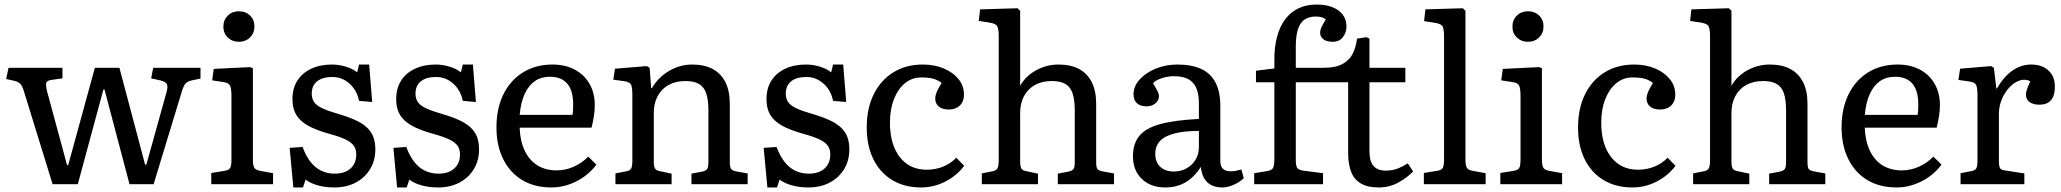

<svg xmlns="http://www.w3.org/2000/svg" viewBox="-20 -802 8974 836"><path d="M209 0 85.9 -398.9Q81.1 -416 75.9 -426Q70.8 -436 63.5 -441.4Q56.2 -446.8 42 -450.2L6.8 -458L17.1 -506.8H252V-460.9L204.1 -454.1Q185.1 -451.2 181.6 -442.1Q178.2 -433.1 185.1 -403.8L272 -83H276.9L393.1 -506.8H500L611.8 -85H617.2L704.1 -397Q711.9 -423.8 707 -434.8Q702.1 -445.8 681.2 -451.2L638.2 -460.9L647 -506.8H853V-460L815.9 -452.1Q796.9 -448.2 787.8 -438.2Q778.8 -428.2 770 -397.9L648.9 0H543.9L435.1 -412.1H430.2L318.8 0Z M899.9 0V-48.8L957 -58.1Q977.1 -61 982.4 -71Q987.8 -81.1 987.8 -108.9V-381.8Q987.8 -418 981.4 -429.9Q975.1 -441.9 951.7 -444.8L903.8 -452.1L910.6 -502L1068.8 -509.8L1081.1 -504.9V-105Q1081.1 -85.9 1085.9 -74Q1090.8 -62 1112.8 -58.1L1168.9 -47.9V0ZM1020 -620.1Q991.2 -620.1 971.9 -638.7Q952.6 -657.2 952.6 -686Q952.6 -714.8 971.7 -733.9Q990.7 -752.9 1020 -752.9Q1049.8 -752.9 1068.8 -734.4Q1087.9 -715.8 1087.9 -687Q1087.9 -658.2 1068.8 -639.2Q1049.8 -620.1 1020 -620.1Z M1257.3 14.2 1241.2 -158.2 1297.4 -162.1Q1311.5 -124 1331.5 -97.9Q1351.6 -71.8 1378.4 -58.8Q1405.3 -45.9 1437.5 -45.9Q1481.4 -45.9 1506.3 -68.4Q1531.2 -90.8 1531.2 -129.9Q1531.2 -151.9 1520.8 -167Q1510.3 -182.1 1484.9 -194.6Q1459.5 -207 1414.6 -219.2Q1370.6 -231.4 1339.6 -245.6Q1308.6 -259.8 1289.6 -277.8Q1270.5 -295.9 1262 -318.4Q1253.4 -340.8 1253.4 -371.1Q1253.4 -417 1274.4 -450.4Q1295.4 -483.9 1334.5 -502.4Q1373.5 -521 1425.3 -521Q1456.1 -521 1486.8 -511.5Q1517.6 -502 1535.2 -486.8L1543.5 -521H1587.4L1600.6 -357.9L1543.5 -362.8Q1533.7 -409.7 1501.5 -438.2Q1469.2 -466.8 1427.2 -466.8Q1384.3 -466.8 1360.8 -448Q1337.4 -429.2 1337.4 -394Q1337.4 -373 1347.4 -357.9Q1357.4 -342.8 1382.8 -330.8Q1408.2 -318.8 1452.1 -306.2Q1497.1 -293 1528.3 -278.6Q1559.6 -264.2 1578.4 -246.1Q1597.2 -228 1605.7 -205.1Q1614.3 -182.1 1614.3 -151.9Q1614.3 -103 1591.3 -65.4Q1568.4 -27.8 1528.3 -6.8Q1488.3 14.2 1435.5 14.2Q1396.5 14.2 1364 5.1Q1331.5 -3.9 1310.5 -20L1299.3 14.2Z M1709 14.2 1692.9 -158.2 1749 -162.1Q1763.2 -124 1783.2 -97.9Q1803.2 -71.8 1830.1 -58.8Q1856.9 -45.9 1889.2 -45.9Q1933.1 -45.9 1958 -68.4Q1982.9 -90.8 1982.9 -129.9Q1982.9 -151.9 1972.4 -167Q1961.9 -182.1 1936.5 -194.6Q1911.1 -207 1866.2 -219.2Q1822.3 -231.4 1791.3 -245.6Q1760.3 -259.8 1741.2 -277.8Q1722.2 -295.9 1713.6 -318.4Q1705.1 -340.8 1705.1 -371.1Q1705.1 -417 1726.1 -450.4Q1747.1 -483.9 1786.1 -502.4Q1825.2 -521 1877 -521Q1907.7 -521 1938.5 -511.5Q1969.2 -502 1986.8 -486.8L1995.1 -521H2039.1L2052.2 -357.9L1995.1 -362.8Q1985.4 -409.7 1953.1 -438.2Q1920.9 -466.8 1878.9 -466.8Q1835.9 -466.8 1812.5 -448Q1789.1 -429.2 1789.1 -394Q1789.1 -373 1799.1 -357.9Q1809.1 -342.8 1834.5 -330.8Q1859.9 -318.8 1903.8 -306.2Q1948.7 -293 1980 -278.6Q2011.2 -264.2 2030 -246.1Q2048.8 -228 2057.4 -205.1Q2065.9 -182.1 2065.9 -151.9Q2065.9 -103 2043 -65.4Q2020 -27.8 1980 -6.8Q1939.9 14.2 1887.2 14.2Q1848.1 14.2 1815.7 5.1Q1783.2 -3.9 1762.2 -20L1751 14.2Z M2380.9 14.2Q2307.6 14.2 2254.2 -17.8Q2200.7 -49.8 2171.1 -108.9Q2141.6 -168 2141.6 -247.1Q2141.6 -330.1 2172.1 -391.6Q2202.6 -453.1 2257.6 -487.1Q2312.5 -521 2385.7 -521Q2440.9 -521 2482.4 -499Q2523.9 -477.1 2546.9 -437Q2569.8 -397 2569.8 -344.2Q2569.8 -323.2 2566.2 -298.1Q2562.5 -272.9 2555.7 -246.1H2242.7Q2244.6 -188 2264.6 -146Q2284.7 -104 2320.1 -82Q2355.5 -60.1 2403.8 -60.1Q2441.9 -60.1 2477.8 -75.9Q2513.7 -91.8 2541.5 -120.1L2576.7 -85Q2542.5 -39.1 2489.7 -12.5Q2437 14.2 2380.9 14.2ZM2242.7 -301.8H2472.7Q2474.6 -311.5 2475.1 -323.2Q2475.6 -335 2475.6 -348.1Q2475.6 -407.2 2450.2 -437.5Q2424.8 -467.8 2374.5 -467.8Q2336.4 -467.8 2309.1 -449Q2281.7 -430.2 2264.6 -393.1Q2247.6 -356 2242.7 -301.8Z M2659.7 0V-46.9L2707.5 -56.2Q2723.6 -59.1 2728.5 -68.6Q2733.4 -78.1 2733.4 -104V-386.2Q2733.4 -422.4 2727.5 -433.6Q2721.7 -444.8 2699.7 -448.2L2650.4 -455.1L2657.7 -502.9L2796.4 -514.2L2808.6 -506.8L2815.4 -418H2818.4Q2845.2 -464.8 2892.8 -492.9Q2940.4 -521 2993.7 -521Q3046.9 -521 3083.3 -501.5Q3119.6 -481.9 3138.7 -443.8Q3157.7 -405.8 3157.7 -350.1V-96.2Q3157.7 -74.2 3163.6 -66.2Q3169.4 -58.1 3188.5 -55.2L3235.4 -46.9V0H2990.7V-45.9L3034.7 -54.2Q3053.7 -58.1 3059.1 -66.2Q3064.5 -74.2 3064.5 -96.2V-320.8Q3064.5 -367.7 3054.9 -395.8Q3045.4 -423.8 3023.4 -436.5Q3001.5 -449.2 2964.4 -449.2Q2922.4 -449.2 2891.4 -432.1Q2860.4 -415 2843.5 -383.5Q2826.7 -352.1 2826.7 -310.1V-100.1Q2826.7 -78.1 2831.5 -69.1Q2836.4 -60.1 2851.6 -57.1L2904.3 -45.9V0Z M3321.3 14.2 3305.2 -158.2 3361.3 -162.1Q3375.5 -124 3395.5 -97.9Q3415.5 -71.8 3442.4 -58.8Q3469.2 -45.9 3501.5 -45.9Q3545.4 -45.9 3570.3 -68.4Q3595.2 -90.8 3595.2 -129.9Q3595.2 -151.9 3584.7 -167Q3574.2 -182.1 3548.8 -194.6Q3523.4 -207 3478.5 -219.2Q3434.6 -231.4 3403.6 -245.6Q3372.6 -259.8 3353.5 -277.8Q3334.5 -295.9 3325.9 -318.4Q3317.4 -340.8 3317.4 -371.1Q3317.4 -417 3338.4 -450.4Q3359.4 -483.9 3398.4 -502.4Q3437.5 -521 3489.3 -521Q3520 -521 3550.8 -511.5Q3581.5 -502 3599.1 -486.8L3607.4 -521H3651.4L3664.6 -357.9L3607.4 -362.8Q3597.7 -409.7 3565.4 -438.2Q3533.2 -466.8 3491.2 -466.8Q3448.2 -466.8 3424.8 -448Q3401.4 -429.2 3401.4 -394Q3401.4 -373 3411.4 -357.9Q3421.4 -342.8 3446.8 -330.8Q3472.2 -318.8 3516.1 -306.2Q3561 -293 3592.3 -278.6Q3623.5 -264.2 3642.3 -246.1Q3661.1 -228 3669.7 -205.1Q3678.2 -182.1 3678.2 -151.9Q3678.2 -103 3655.3 -65.4Q3632.3 -27.8 3592.3 -6.8Q3552.2 14.2 3499.5 14.2Q3460.4 14.2 3428 5.1Q3395.5 -3.9 3374.5 -20L3363.3 14.2Z M3990.2 14.2Q3918.5 14.2 3865.2 -17.8Q3812 -49.8 3783 -108.4Q3753.9 -167 3753.9 -247.1Q3753.9 -330.1 3784.4 -391.6Q3814.9 -453.1 3869.9 -487.1Q3924.8 -521 3998 -521Q4048.8 -521 4089.4 -503.9Q4129.9 -486.8 4153.6 -457.5Q4177.2 -428.2 4177.2 -390.1Q4177.2 -370.1 4169.2 -355.5Q4161.1 -340.8 4146 -333Q4130.9 -325.2 4110.8 -325.2Q4083 -325.2 4067.6 -338.1Q4052.2 -351.1 4052.2 -373Q4052.2 -385.3 4058.1 -400.1Q4064 -415 4080.1 -440.9Q4061 -455.1 4041 -460Q4021 -464.8 3990.2 -464.8Q3951.2 -464.8 3920.7 -439.9Q3890.1 -415 3872.6 -370.6Q3855 -326.2 3855 -268.1Q3855 -172.9 3897.9 -117.9Q3940.9 -63 4015.1 -63Q4053.2 -63 4086.2 -76.4Q4119.1 -89.8 4144 -115.2L4178.2 -80.1Q4146 -37.1 4096.2 -11.5Q4046.4 14.2 3990.2 14.2Z M4254.9 0V-46.9L4300.8 -56.2Q4317.9 -59.1 4323.2 -69.1Q4328.6 -79.1 4328.6 -104V-644Q4328.6 -679.2 4321 -689.7Q4313.5 -700.2 4285.6 -704.1L4241.7 -710.9L4247.6 -761.2L4410.6 -766.1L4421.9 -754.9V-437V-428.2Q4444.8 -470.2 4490.7 -495.6Q4536.6 -521 4588.9 -521Q4642.1 -521 4678.5 -501.5Q4714.8 -481.9 4733.9 -443.8Q4752.9 -405.8 4752.9 -350.1V-96.2Q4752.9 -74.2 4757.8 -66.7Q4762.7 -59.1 4783.7 -55.2L4830.6 -46.9V0H4585.9V-45.9L4629.9 -54.2Q4648.9 -58.1 4654.3 -66.2Q4659.7 -74.2 4659.7 -96.2V-320.8Q4659.7 -367.7 4650.1 -395.8Q4640.6 -423.8 4618.7 -436.5Q4596.7 -449.2 4559.6 -449.2Q4517.6 -449.2 4486.6 -432.1Q4455.6 -415 4438.7 -383.5Q4421.9 -352.1 4421.9 -310.1V-100.1Q4421.9 -78.1 4426.8 -69.1Q4431.6 -60.1 4446.8 -57.1L4499.5 -45.9V0Z M5053.2 14.2Q4990.2 14.2 4951.7 -22.9Q4913.1 -60.1 4913.1 -121.1Q4913.1 -176.3 4940.7 -210.2Q4968.3 -244.1 5031.2 -261.5Q5094.2 -278.8 5200.2 -284.2V-352.1Q5200.2 -393.1 5188.7 -418.9Q5177.2 -444.8 5153.8 -457.5Q5130.4 -470.2 5092.3 -470.2Q5065.4 -470.2 5038.8 -461.7Q5012.2 -453.1 5000.5 -439.9Q5009.3 -424.8 5015.4 -413.8Q5021.5 -402.8 5023.9 -396Q5026.4 -389.2 5026.4 -383.8Q5026.4 -364.7 5010.7 -351.8Q4995.1 -338.9 4972.2 -338.9Q4945.3 -338.9 4930.4 -352.5Q4915.5 -366.2 4915.5 -391.1Q4915.5 -426.3 4941.9 -455.6Q4968.3 -484.9 5011.7 -502.9Q5055.2 -521 5106.4 -521Q5169.4 -521 5210.9 -501.5Q5252.4 -481.9 5272.9 -441.9Q5293.5 -401.9 5293.5 -340.8V-100.1Q5293.5 -78.1 5304.9 -67.1Q5316.4 -56.2 5338.4 -56.2Q5349.6 -56.2 5360.4 -58.1Q5371.1 -60.1 5385.3 -64L5395.5 -25.9Q5377.4 -8.8 5351.3 2.7Q5325.2 14.2 5303.2 14.2Q5260.3 14.2 5236.8 -8.3Q5213.4 -30.8 5208.5 -75.2Q5189.5 -45.4 5166.5 -25.6Q5143.6 -5.9 5115.5 4.2Q5087.4 14.2 5053.2 14.2ZM5091.3 -55.2Q5122.1 -55.2 5146.7 -69.1Q5171.4 -83 5185.8 -106.9Q5200.2 -130.9 5200.2 -161.1V-231.9Q5136.2 -231.9 5093.8 -220.9Q5051.3 -210 5030.8 -188Q5010.3 -166 5010.3 -131.8Q5010.3 -95.7 5032.2 -75.4Q5054.2 -55.2 5091.3 -55.2Z M5440.9 0V-47.9L5498 -57.1Q5520 -61 5524.4 -73.5Q5528.8 -85.9 5528.8 -107.9V-443.8H5448.7V-494.1L5528.8 -503.9V-544.9Q5528.8 -599.1 5540.8 -643.1Q5552.7 -687 5575.9 -718Q5599.1 -749 5633.5 -765.6Q5668 -782.2 5712.9 -782.2Q5752 -782.2 5781 -771Q5810.1 -759.8 5826.4 -738.3Q5842.8 -716.8 5842.8 -686Q5842.8 -661.1 5827.4 -640.6Q5812 -620.1 5782.7 -620.1Q5754.9 -620.1 5741.5 -631.6Q5728 -643.1 5728 -659.2Q5728 -670.4 5732.9 -681.6Q5737.8 -692.9 5752.9 -717.8Q5741.7 -725.6 5730.7 -727.8Q5719.7 -730 5709 -730Q5680.2 -730 5660.6 -717Q5641.1 -704.1 5631.6 -675Q5622.1 -646 5622.1 -599.1V-506.8H5742.7Q5796.9 -506.8 5827.4 -524.4Q5857.9 -542 5871.3 -571Q5884.8 -600.1 5888.7 -633.8L5929.7 -640.1L5942.9 -633.8V-506.8H6099.1V-443.8H5942.9V-142.1Q5942.9 -100.1 5960.4 -79.6Q5978 -59.1 6013.7 -59.1Q6042.5 -59.1 6065.7 -68.1Q6088.9 -77.1 6109.9 -90.8L6132.8 -55.2Q6106.9 -28.3 6068.4 -7.1Q6029.8 14.2 5982.9 14.2Q5933.1 14.2 5903.6 -4.4Q5874 -22.9 5862.1 -56.4Q5850.1 -89.8 5850.1 -134.8V-443.8H5622.1V-104Q5622.1 -83 5627.4 -72.5Q5632.8 -62 5653.8 -59.1L5740.7 -47.9V0Z M6179.7 0V-48.8L6236.8 -58.1Q6256.8 -61 6262.2 -71Q6267.6 -81.1 6267.6 -108.9V-643.1Q6267.6 -678.2 6260.3 -688.7Q6252.9 -699.2 6224.6 -703.1L6180.7 -710L6186.5 -761.2L6349.6 -766.1L6360.8 -754.9V-105Q6360.8 -85.9 6365.7 -74Q6370.6 -62 6392.6 -58.1L6448.7 -47.9V0Z M6512.7 0V-48.8L6569.8 -58.1Q6589.8 -61 6595.2 -71Q6600.6 -81.1 6600.6 -108.9V-381.8Q6600.6 -418 6594.2 -429.9Q6587.9 -441.9 6564.5 -444.8L6516.6 -452.1L6523.4 -502L6681.6 -509.8L6693.8 -504.9V-105Q6693.8 -85.9 6698.7 -74Q6703.6 -62 6725.6 -58.1L6781.7 -47.9V0ZM6632.8 -620.1Q6604 -620.1 6584.7 -638.7Q6565.4 -657.2 6565.4 -686Q6565.4 -714.8 6584.5 -733.9Q6603.5 -752.9 6632.8 -752.9Q6662.6 -752.9 6681.6 -734.4Q6700.7 -715.8 6700.7 -687Q6700.7 -658.2 6681.6 -639.2Q6662.6 -620.1 6632.8 -620.1Z M7087.4 14.2Q7015.6 14.2 6962.4 -17.8Q6909.2 -49.8 6880.1 -108.4Q6851.1 -167 6851.1 -247.1Q6851.1 -330.1 6881.6 -391.6Q6912.1 -453.1 6967 -487.1Q7022 -521 7095.2 -521Q7146 -521 7186.5 -503.9Q7227.1 -486.8 7250.7 -457.5Q7274.4 -428.2 7274.4 -390.1Q7274.4 -370.1 7266.4 -355.5Q7258.3 -340.8 7243.2 -333Q7228 -325.2 7208 -325.2Q7180.2 -325.2 7164.8 -338.1Q7149.4 -351.1 7149.4 -373Q7149.4 -385.3 7155.3 -400.1Q7161.1 -415 7177.2 -440.9Q7158.2 -455.1 7138.2 -460Q7118.2 -464.8 7087.4 -464.8Q7048.3 -464.8 7017.8 -439.9Q6987.3 -415 6969.7 -370.6Q6952.1 -326.2 6952.1 -268.1Q6952.1 -172.9 6995.1 -117.9Q7038.1 -63 7112.3 -63Q7150.4 -63 7183.3 -76.4Q7216.3 -89.8 7241.2 -115.2L7275.4 -80.1Q7243.2 -37.1 7193.4 -11.5Q7143.6 14.2 7087.4 14.2Z M7352.1 0V-46.9L7397.9 -56.2Q7415 -59.1 7420.4 -69.1Q7425.8 -79.1 7425.8 -104V-644Q7425.8 -679.2 7418.2 -689.7Q7410.6 -700.2 7382.8 -704.1L7338.9 -710.9L7344.7 -761.2L7507.8 -766.1L7519 -754.9V-437V-428.2Q7542 -470.2 7587.9 -495.6Q7633.8 -521 7686 -521Q7739.3 -521 7775.6 -501.5Q7812 -481.9 7831.1 -443.8Q7850.1 -405.8 7850.1 -350.1V-96.2Q7850.1 -74.2 7855 -66.7Q7859.9 -59.1 7880.9 -55.2L7927.7 -46.9V0H7683.1V-45.9L7727.1 -54.2Q7746.1 -58.1 7751.5 -66.2Q7756.8 -74.2 7756.8 -96.2V-320.8Q7756.8 -367.7 7747.3 -395.8Q7737.8 -423.8 7715.8 -436.5Q7693.8 -449.2 7656.7 -449.2Q7614.7 -449.2 7583.7 -432.1Q7552.7 -415 7535.9 -383.5Q7519 -352.1 7519 -310.1V-100.1Q7519 -78.1 7523.9 -69.1Q7528.8 -60.1 7543.9 -57.1L7596.7 -45.9V0Z M8237.8 14.2Q8164.6 14.2 8111.1 -17.8Q8057.6 -49.8 8028.1 -108.9Q7998.5 -168 7998.5 -247.1Q7998.5 -330.1 8029.1 -391.6Q8059.6 -453.1 8114.5 -487.1Q8169.4 -521 8242.7 -521Q8297.9 -521 8339.4 -499Q8380.9 -477.1 8403.8 -437Q8426.8 -397 8426.8 -344.2Q8426.8 -323.2 8423.1 -298.1Q8419.4 -272.9 8412.6 -246.1H8099.6Q8101.6 -188 8121.6 -146Q8141.6 -104 8177 -82Q8212.4 -60.1 8260.7 -60.1Q8298.8 -60.1 8334.7 -75.9Q8370.6 -91.8 8398.4 -120.1L8433.6 -85Q8399.4 -39.1 8346.7 -12.5Q8293.9 14.2 8237.8 14.2ZM8099.6 -301.8H8329.6Q8331.5 -311.5 8332 -323.2Q8332.5 -335 8332.5 -348.1Q8332.5 -407.2 8307.1 -437.5Q8281.7 -467.8 8231.4 -467.8Q8193.4 -467.8 8166 -449Q8138.7 -430.2 8121.6 -393.1Q8104.5 -356 8099.6 -301.8Z M8516.6 0V-47.9L8564.5 -57.1Q8580.6 -60.1 8585.4 -69.6Q8590.3 -79.1 8590.3 -105V-384.8Q8590.3 -419.9 8584.5 -431.9Q8578.6 -443.8 8556.6 -446.8L8507.3 -454.1L8514.6 -502.9L8649.4 -514.2L8661.6 -506.8L8672.4 -417H8675.3Q8704.1 -467.8 8742.2 -494.4Q8780.3 -521 8824.2 -521Q8871.1 -521 8899.2 -495.1Q8927.2 -469.2 8927.2 -424.8Q8927.2 -398.9 8919.9 -381.3Q8912.6 -363.8 8897.5 -355Q8882.3 -346.2 8860.4 -346.2Q8832.5 -346.2 8816.9 -357.7Q8801.3 -369.1 8801.3 -390.1Q8801.3 -397.9 8803.5 -406Q8805.7 -414.1 8810.1 -424.6Q8814.5 -435.1 8820.3 -448.2Q8798.3 -459.5 8774.4 -451.7Q8750.5 -443.8 8730 -422.4Q8709.5 -400.9 8696.5 -370.4Q8683.6 -339.8 8683.6 -306.2V-103Q8683.6 -79.1 8688 -70.6Q8692.4 -62 8708.5 -60.1L8794.4 -46.9V0Z"/></svg>

Font: Literata
Style: Regular
Weight: 400
Designer: Latin by Veronika Burian and Jose Scaglione. Greek by Irene Vlachou. Cyrillic by Vera Evstafieva.
Foundry: TypeTogether
Version: Version 3.002